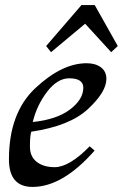

<svg xmlns="http://www.w3.org/2000/svg" viewBox="-20 -734 518 764"><path d="M109.4 9.8Q15.6 9.8 15.6 -100.1Q15.6 -285.2 121.1 -383.8Q226.6 -482.4 324.7 -482.4Q359.4 -482.4 381.3 -466.3Q403.3 -450.2 403.3 -419.9Q403.3 -368.2 330.3 -300.3Q257.3 -232.4 104.5 -210Q99.1 -194.3 99.1 -150.9Q99.1 -110.8 126.2 -89.8Q153.3 -68.8 197.3 -68.8Q255.9 -68.8 336.9 -151.9L356.4 -134.8Q229.5 9.8 109.4 9.8ZM110.4 -248.5Q205.6 -258.3 258.5 -298.3Q311.5 -338.4 311.5 -384.8Q311.5 -422.4 255.4 -422.4Q208.5 -422.4 167.5 -368.9Q126.5 -315.4 110.4 -248.5ZM422.4 -526.4 318.8 -639.6 183.1 -526.4 163.6 -550.8 304.2 -713.9H356.9L448.7 -550.8Z"/></svg>

Font: Kelvinch
Style: Italic
Weight: 400
Italic angle: -10°
Designer: Paul James Miller
Foundry: High-Logic / Made with FontCreator
Version: Version 3.40;July 22, 2017;FontCreator 11.0.0.2388 64-bit